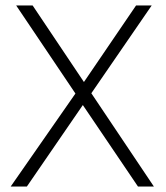

<svg xmlns="http://www.w3.org/2000/svg" viewBox="-20 -680 606 700"><path d="M541 0H483L282 -297L78 0H19L255 -339L39 -660H99L286 -381L476 -660H533L313 -340Z"/></svg>

Font: Work Sans Light
Style: Regular
Weight: 300
Designer: Wei Huang
Foundry: Wei Huang
Version: Version 2.012; ttfautohint (v1.8.3)